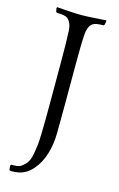

<svg xmlns="http://www.w3.org/2000/svg" viewBox="-125 -712 569 920"><g transform="rotate(15 160.0 -252.0)"><path d="M282.2 -660.2 284.2 -655.8 280.8 -638.2 276.9 -633.8Q236.8 -633.8 223.1 -624Q216.3 -618.2 212.6 -613.5Q209 -608.9 204.6 -596.4Q200.2 -584 199.2 -566.9Q195.8 -523.4 195.8 -415V-231Q195.8 -175.3 195.3 -129.2Q194.8 -83 194.8 -76.2Q194.3 -21.5 179.4 27.1Q164.6 75.7 134.3 110.6Q104 145.5 64 152.8Q47.4 155.8 27.8 155.8L20 152.8L18.1 130.9L22 126Q51.8 126 64.9 121.1Q76.2 114.7 87.9 103Q97.2 93.8 103.5 80.3Q109.9 66.9 114 43.2Q118.2 19.5 120.4 0.2Q122.6 -19 123.5 -59.6Q124.5 -100.1 124.8 -126.7Q125 -153.3 125 -210.9V-414.1Q125 -520.5 122.1 -566.9Q120.1 -604.5 98.1 -624Q84.5 -633.8 44.9 -633.8L40 -638.2L37.1 -655.8L39.1 -660.2Q44.9 -659.7 70.6 -658Q96.2 -656.2 119.4 -655Q142.6 -653.8 150.9 -653.8H169.9Q178.2 -653.8 201.4 -655Q224.6 -656.2 250.5 -658Q276.4 -659.7 282.2 -660.2Z"/></g></svg>

Font: Quattrocento Roman
Style: Regular
Weight: 400
Designer: Pablo Impallari
Foundry: Pablo Impallari. www.impallari.com Igino Marini. www.ikern.com
Version: Version 1.000